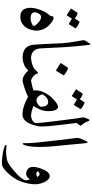

<svg xmlns="http://www.w3.org/2000/svg" viewBox="512 -1278 987 2052"><g transform="rotate(90 1006.0 -252.5)"><path d="M158 -326Q174 -337 199 -323Q263 -286 290 -227Q317 -169 303 -106Q290 -46 252 -11Q214 24 165 24Q97 26 75 -24Q53 -73 74 -153Q95 -234 151 -299Q153 -301 153 -312Q153 -324 158 -326ZM253 -111Q265 -120 248 -141Q201 -199 159 -197Q138 -197 123 -168Q108 -139 112 -123Q121 -86 170 -86Q221 -86 253 -111ZM210 -606Q212 -609 218 -608Q235 -601 251 -592Q267 -583 281 -571Q285 -567 282 -563L239 -494Q237 -491 231 -496Q228 -499 215.5 -506.5Q203 -514 180 -527L146 -474Q143 -470 137 -475Q133 -478 117.5 -488Q102 -498 74 -515Q70 -517 73 -520L117 -586Q119 -589 124 -588Q139 -583 152.5 -575Q166 -567 178 -558Z M446 -720Q450 -727 453 -726Q458 -726 461 -705Q479 -550 485 -440Q490 -336 493.5 -273Q497 -210 498 -188Q505 -96 598 -90Q625 -88 619 -54Q610 0 598 0Q467 0 458 -122Q454 -173 451.5 -224.5Q449 -276 447 -328Q444 -432 435 -496.5Q426 -561 411 -643Q408 -658 414 -668Z M842 -90Q860 -85 861 -79Q863 -71 861 -55Q854 0 842 0Q788 0 734 -61Q688 -6 598 0Q588 0 585 -15L577 -57Q574 -66 581 -78Q587 -88 598 -90Q708 -99 746 -156Q751 -164 760 -164Q769 -164 769 -155Q769 -147 771 -143Q804 -98 842 -90ZM704 -483Q706 -486 712 -485Q752 -471 783 -443Q787 -439 784 -435L737 -359Q734 -354 727 -360Q723 -363 706 -374Q689 -385 657 -404Q652 -407 655 -410Z M1125 -379Q1128 -379 1130 -378.5Q1132 -378 1134 -377Q1158 -362 1165 -322Q1178 -246 1148 -179Q1141 -163 1132 -147Q1123 -131 1112 -115Q1143 -104 1170 -97.5Q1197 -91 1220 -90Q1230 -90 1232 -65Q1238 -2 1220 0Q1140 9 1014 -58Q976 -39 919 -20Q859 0 842 0Q830 0 824 -22Q821 -33 821.5 -44Q822 -55 824 -66Q829 -89 842 -90Q871 -95 897 -101.5Q923 -108 948 -116Q941 -160 960 -211Q976 -252 1003.5 -288Q1031 -324 1072 -355Q1104 -379 1125 -379ZM1080 -273Q1032 -278 993 -222Q982 -208 1004 -178Q1027 -148 1055 -148Q1084 -148 1121 -187Q1124 -262 1080 -273ZM1073 -660Q1075 -663 1081 -662Q1098 -655 1114 -646Q1130 -637 1144 -625Q1148 -621 1145 -617L1102 -548Q1100 -545 1094 -550Q1091 -553 1078.5 -560.5Q1066 -568 1043 -581L1009 -528Q1006 -524 1000 -529Q996 -532 980.5 -542Q965 -552 937 -569Q933 -571 936 -574L980 -640Q982 -643 987 -642Q1002 -637 1015.5 -629Q1029 -621 1041 -612Z M1236 -660Q1251 -696 1254 -705Q1257 -714 1264 -714Q1272 -714 1275 -704Q1290 -659 1318 -631Q1328 -622 1317 -608L1295 -577Q1298 -549 1301 -523Q1304 -497 1307 -473Q1340 -224 1330 -171Q1298 -12 1220 0Q1218 0 1216 0Q1202 -4 1205 -66Q1205 -89 1220 -90Q1275 -96 1296 -135Q1295 -174 1288.5 -236Q1282 -298 1271 -381Q1261 -464 1254 -515Q1247 -566 1245 -585L1235 -642Q1234 -654 1236 -660Z M1484 -670Q1505 -719 1511 -672L1534 -427Q1572 -96 1525 -7Q1518 5 1514 -1Q1510 -6 1510 -18Q1512 -102 1498 -207Q1498 -211 1477 -397L1455 -578Q1453 -598 1459 -612Z M1781 -194Q1816 -291 1863 -290Q1892 -290 1917 -250Q1930 -230 1937 -208Q1944 -186 1948 -161Q1956 -111 1933 -22Q1910 67 1845 141Q1779 216 1740 220Q1700 224 1634 214Q1601 209 1577.5 202.5Q1554 196 1539 190Q1528 185 1529 178Q1531 170 1542 172Q1620 183 1691 166Q1712 161 1742.5 141Q1773 121 1813 86Q1853 51 1877 22Q1901 -7 1908 -31Q1903 -73 1896 -77Q1858 -18 1799 -48Q1740 -78 1781 -194ZM1872 -157Q1843 -204 1810 -161Q1835 -133 1872 -157Z"/></g></svg>

Font: Amiri Quran
Style: Regular
Weight: 400
Designer: Khaled Hosny
Version: Version 0.117